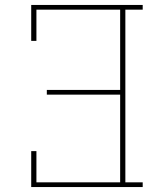

<svg xmlns="http://www.w3.org/2000/svg" viewBox="-20 -755 640 775"><path d="M106 0V-145H127V-19H465V-373H169V-392H465V-716H127V-590H106V-735H556V-716H486V-19H556V0Z"/></svg>

Font: Iosevka Curly Slab ThEx
Style: Regular
Weight: 100
Width: 7
Monospace: yes
Designer: Belleve Invis
Foundry: Belleve Invis
Version: Version 11.1.0; ttfautohint (v1.8.3)